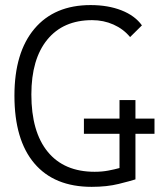

<svg xmlns="http://www.w3.org/2000/svg" viewBox="-20 -723 626 753"><path d="M339.4 9.8Q192.9 9.8 114.7 -82.3Q36.6 -174.3 36.6 -347.7Q36.6 -517.1 115 -610.1Q193.4 -703.1 335.4 -703.1Q403.8 -703.1 456.5 -682.4Q509.3 -661.6 536.6 -623.5L490.2 -577.6Q463.9 -609.4 425 -626.7Q386.2 -644 341.3 -644Q228 -644 165.5 -567.6Q103 -491.2 103 -352.5Q103 -206.1 167.2 -127.7Q231.4 -49.3 351.1 -49.3Q380.4 -49.3 404.8 -54Q429.2 -58.6 448.7 -64V-198.2H309.1V-257.8H448.7V-330.6H511.2V-257.8H585.9V-198.2H511.2V-19.5Q491.7 -13.2 445.6 -1.7Q399.4 9.8 339.4 9.8Z"/></svg>

Font: Cascadia Mono PL Light
Style: Regular
Weight: 300
Monospace: yes
Designer: Aaron Bell
Foundry: Saja Typeworks
Version: Version 2404.023; ttfautohint (v1.8.4)